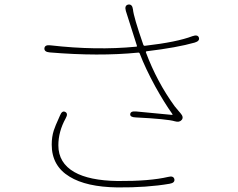

<svg xmlns="http://www.w3.org/2000/svg" viewBox="-20 -794 1040 839"><path d="M493 25Q357 23 284 -22Q206 -69 206 -162Q206 -196 215 -224Q219 -236 224 -248L242 -289Q251 -312 265 -305Q279 -298 267 -277Q235 -219 235 -159Q235 -82 305 -42Q370 -5 494 -3Q634 -2 715 -21Q738 -27 742 -11Q745 5 721 9Q622 26 493 25ZM774 -270Q764 -258 744 -264Q711 -274 572 -281Q548 -282 549 -295Q550 -309 574 -307L731 -292Q736 -292 733 -296Q698 -345 658 -417Q615 -496 591 -559Q589 -565 583 -564Q411 -547 197 -565Q173 -567 174 -583Q176 -599 200 -596Q400 -573 575 -590Q580 -590 578 -595L530 -746Q523 -770 540 -774Q558 -777 561 -753Q564 -720 606 -599Q608 -593 614 -594Q753 -610 821 -636Q844 -644 849 -630Q854 -615 831 -608Q754 -586 621 -570Q616 -569 618 -564Q666 -436 743 -330Q750 -321 758 -312L769 -299Q784 -282 774 -270Z"/></svg>

Font: Resource Han Rounded JP ExtraLight
Style: Regular
Weight: 250
Designer: Cyano Hao (round all glyphs); Ryoko NISHIZUKA 西塚涼子 (kana, bopomofo & ideographs); Paul D. Hunt (Latin, Greek & Cyrillic)
Foundry: Cyano Hao
Version: 0.990